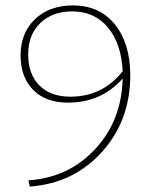

<svg xmlns="http://www.w3.org/2000/svg" viewBox="-20 -683 565 709"><path d="M249 -663Q348 -663 404.5 -592.5Q461 -522 461 -405Q461 -238 356.5 -122Q252 -6 90 6L85 -17Q233 -27 331 -132Q429 -237 433 -393Q354 -304 231 -304Q148 -304 102 -351.5Q56 -399 56 -478Q56 -562 109.5 -612.5Q163 -663 249 -663ZM240 -326Q359 -326 433 -420Q428 -522 378.5 -581.5Q329 -641 246 -641Q174 -641 129 -598Q84 -555 84 -482Q84 -410 125 -368Q166 -326 240 -326Z"/></svg>

Font: EauTestInfant Extralight
Style: Regular
Weight: 250
Designer: Christian Thalmann (Catharsis Fonts)
Version: Version 0.001;PS 000.001;hotconv 1.0.88;makeotf.lib2.5.64775